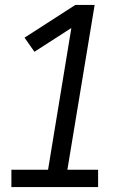

<svg xmlns="http://www.w3.org/2000/svg" viewBox="-20 -755 540 775"><path d="M26 0V-70H174L268 -642L119 -546L79 -603L284 -735H362L252 -70H376V0Z"/></svg>

Font: Iosevka Slab Oblique
Style: Regular
Weight: 400
Italic angle: -9°
Monospace: yes
Designer: Belleve Invis
Foundry: Belleve Invis
Version: Version 11.1.1; ttfautohint (v1.8.3)